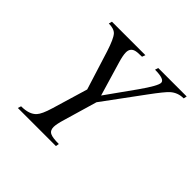

<svg xmlns="http://www.w3.org/2000/svg" viewBox="-165 -829 996 996"><g transform="rotate(45 333.5 -331.0)"><path d="M667.5 -661.6 663.6 -643.6Q621.1 -643.6 590.8 -616.7Q570.8 -599.1 516.6 -525.4L357.9 -309.6L304.2 -126Q291 -82.5 291 -61.5Q291 -35.2 310.5 -26.4Q327.6 -18.1 373 -18.1L369.6 0H90.3L96.2 -18.1Q156.2 -18.1 182.6 -47.4Q200.7 -66.9 218.3 -126L276.9 -322.3L210 -535.6Q187.5 -605.5 169.4 -625.5Q152.8 -643.6 114.3 -643.6L119.1 -661.6H364.7L357.9 -643.6Q320.8 -643.6 308.1 -638.7Q282.7 -629.9 282.7 -600.1Q282.7 -577.6 295.4 -535.6L350.1 -351.1L463.9 -510.7Q523.9 -595.7 523.9 -618.2Q523.9 -643.6 453.1 -643.6L459 -661.6Z"/></g></svg>

Font: Dai Banna SIL Book
Style: Oblique
Weight: 400
Italic angle: -11°
Designer: Victor Gaultney
Foundry: SIL International
Version: Version 2.000